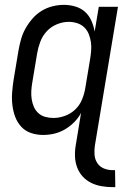

<svg xmlns="http://www.w3.org/2000/svg" viewBox="-20 -548 540 791"><path d="M445 223Q421 223 398 219Q375 215 355 205Q335 195 320.5 179Q306 163 298 142Q290 121 289 97.5Q288 74 292 51L314 -83Q303 -62 285.5 -44.5Q268 -27 247.5 -15Q227 -3 204 2.5Q181 8 158 8Q132 8 108 0Q84 -8 67.5 -26Q51 -44 42.5 -67Q34 -90 31 -115.5Q28 -141 30 -167Q32 -193 36 -219L56 -339Q60 -362 66.5 -385.5Q73 -409 85 -430.5Q97 -452 113.5 -471Q130 -490 151 -503Q172 -516 196 -522Q220 -528 243 -528Q268 -528 291 -521Q314 -514 330.5 -499Q347 -484 356.5 -462.5Q366 -441 370 -418L387 -520H466L371 51Q368 70 369.5 89.5Q371 109 381 124Q391 139 408 146Q425 153 444 153H454L455 223ZM200 -62Q223 -62 247 -70.5Q271 -79 289.5 -96.5Q308 -114 317.5 -137Q327 -160 331 -183L351 -303Q354 -321 355.5 -339Q357 -357 354.5 -374.5Q352 -392 345.5 -408Q339 -424 327 -435.5Q315 -447 298 -452.5Q281 -458 263 -458Q239 -458 214.5 -448Q190 -438 172.5 -419Q155 -400 146 -376Q137 -352 133 -328L113 -208Q110 -191 109 -173.5Q108 -156 110.5 -139.5Q113 -123 119.5 -108Q126 -93 138 -82Q150 -71 166.5 -66.5Q183 -62 200 -62Z"/></svg>

Font: Iosevka Algr
Style: Italic
Weight: 400
Italic angle: -9°
Monospace: yes
Designer: Belleve Invis
Foundry: Belleve Invis
Version: Version 26.0.2; ttfautohint (v1.8.3)